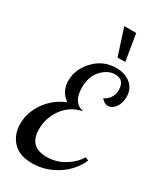

<svg xmlns="http://www.w3.org/2000/svg" viewBox="-248 -1084 995 1185"><g transform="rotate(30 249.0 -491.0)"><path d="M12 -158Q12 -238 62 -310Q112 -382 197 -417Q136 -461 136 -537Q136 -618 199.5 -685Q263 -752 355 -752Q417 -752 457.5 -719Q498 -686 498 -627Q498 -583 476 -553Q454 -523 424 -523Q397 -523 377 -550Q399 -558 417 -582Q435 -606 435 -642Q435 -714 368 -714Q317 -714 273.5 -667.5Q230 -621 230 -542Q230 -434 310 -418Q225 -400 177 -334Q129 -268 129 -186Q129 -61 255 -61Q322 -61 379 -95.5Q436 -130 466 -180L489 -170Q451 -84 369.5 -33Q288 18 196 18Q105 18 58.5 -32Q12 -82 12 -158ZM267 -1000H352L383 -811H328Z"/></g></svg>

Font: Lobster Two
Style: Italic
Weight: 400
Designer: Pablo Impallari
Foundry: Pablo Impallari. www.impallari.com
Version: Version 1.006